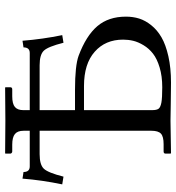

<svg xmlns="http://www.w3.org/2000/svg" viewBox="11 -697 688 750"><g transform="rotate(-90 355.0 -322.0)"><path d="M299.8 -337.9V-71.8Q299.8 -53.7 305.4 -46.4Q311 -39.1 329.1 -35.6Q347.2 -32.2 389.2 -32.2Q432.6 -32.2 466.6 -42.5Q500.5 -52.7 520.5 -68.4Q540.5 -84 553.2 -105Q565.9 -126 570.6 -145.5Q575.2 -165 575.2 -185.1Q575.2 -254.4 527.8 -296.1Q480.5 -337.9 394 -337.9ZM522.9 -549.8Q544.9 -549.8 544.9 -574.2L570.8 -578.1Q577.1 -499 592.8 -422.9L563 -418Q547.9 -478 532.2 -494.6Q516.6 -511.2 475.1 -511.2H299.8V-373H378.9Q473.6 -373 512.2 -358.9Q590.3 -329.6 627.7 -285.9Q665 -242.2 665 -173.8Q665 -146.5 657.5 -122.3Q649.9 -98.1 631.3 -75Q612.8 -51.8 584.2 -35.2Q555.7 -18.6 510.3 -8.3Q464.8 2 407.2 2Q358.9 2 321.5 1Q284.2 0 258.8 0L131.8 2L129.9 0V-19Q129.9 -26.9 138.2 -26.9H167Q196.8 -26.9 208 -37.4Q219.2 -47.9 219.2 -74.2V-511.2H127.9Q86.4 -511.2 70.8 -494.6Q55.2 -478 40 -418L9.8 -422.9Q26.4 -502.9 32.2 -578.1L58.1 -574.2Q58.1 -549.8 80.1 -549.8H219.2V-574.2Q219.2 -597.2 206.5 -607.7Q193.8 -618.2 165 -618.2H138.2Q135.3 -618.2 132.6 -620.4Q129.9 -622.6 129.9 -626V-645L131.8 -646Q218.8 -645 257.8 -645L387.2 -646L389.2 -645V-626Q389.2 -618.2 380.9 -618.2H354Q324.2 -618.2 312 -607.7Q299.8 -597.2 299.8 -575.2V-549.8Z"/></g></svg>

Font: Linux Biolinum
Style: Regular
Weight: 400
Designer: Philipp H. Poll
Foundry: Philipp H. Poll
Version: Version 0.6.4